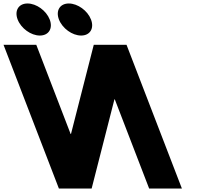

<svg xmlns="http://www.w3.org/2000/svg" viewBox="-263 -1082 1139 1102"><path d="M-105.1 -1062C-156.1 -1062 -181.3 -1021 -161.7 -970C-142 -919 -85.3 -878 -34.3 -878C16.7 -878 42 -919 22.3 -970C2.7 -1021 -54.1 -1062 -105.1 -1062ZM131.9 -1062C80.9 -1062 55.7 -1021 75.3 -970C95 -919 151.7 -878 202.7 -878C253.7 -878 279 -919 259.3 -970C239.7 -1021 182.9 -1062 131.9 -1062ZM395.8 -512H393.8L263 0H75L-242.8 -825H-54.8L142.4 -313H144.4L275.2 -825H463.2L781 0H593Z"/></svg>

Font: Hussar
Style: BdOpOblFour
Weight: 700
Foundry: Cannot Into Space Fonts
Version: Version 2.00